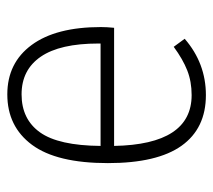

<svg xmlns="http://www.w3.org/2000/svg" viewBox="-49 -523 583 525"><g transform="rotate(90 242.5 -260.5)"><path d="M426 -264Q426 -124 376 -56.5Q326 11 238 11Q152 11 103 -55.5Q54 -122 54 -245Q54 -261 56 -281H379Q375 -493 240 -493Q203 -493 172.5 -481Q142 -469 108 -444L86 -474Q153 -532 240 -532Q331 -532 378.5 -465.5Q426 -399 426 -264ZM379 -244H99V-238Q99 -133 135 -80.5Q171 -28 238 -28Q306 -28 342 -78.5Q378 -129 379 -244Z"/></g></svg>

Font: Fira Sans Condensed ExtraLight
Style: Regular
Weight: 275
Width: 3
Designer: Carrois Corporate & Edenspiekermann AG
Foundry: Carrois Corporate GbR & Edenspiekermann AG
Version: Version 4.203